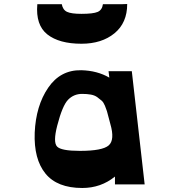

<svg xmlns="http://www.w3.org/2000/svg" viewBox="-20 -917 894 957"><path d="M386 -699Q275 -699 216 -745.5Q157 -792 166 -896H288Q293 -868 314 -858Q335 -848 386 -848Q444 -848 466.5 -857.5Q489 -867 493 -896H585L614 -897Q614 -803 550.5 -751Q487 -699 386 -699ZM701 2H553V-37Q483 20 390 20Q265 20 206.5 -52Q148 -124 153 -256Q159 -390 220 -479.5Q281 -569 385 -567Q465 -565 525 -530L521 -562H637ZM378 -165Q491 -165 522 -192.5Q553 -220 530 -299Q527 -309 521.5 -331Q516 -353 513 -363Q510 -373 503 -390Q496 -407 487 -415Q478 -423 465 -432.5Q452 -442 433 -445.5Q414 -449 389 -449Q348 -449 319.5 -420Q291 -391 265 -290Q244 -208 264.5 -186.5Q285 -165 378 -165Z"/></svg>

Font: OpenDyslexic
Style: Bold
Weight: 800
Designer: Abbie Gonzalez
Version: Version 0.920;hotconv 1.0.109;makeotfexe 2.5.65596